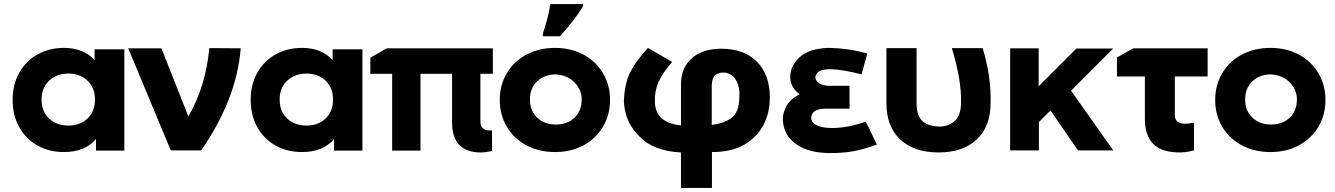

<svg xmlns="http://www.w3.org/2000/svg" viewBox="-20 -738 6549 942"><path d="M590 -496V1H451V-56Q397 8 294 8Q222 8 165 -23.5Q108 -55 75 -113Q42 -171 42 -248Q42 -324 75 -382Q108 -440 165 -471.5Q222 -503 294 -503Q390 -503 444 -443V-496ZM446 -250Q446 -307 409.5 -342Q373 -377 316 -377Q258 -377 221 -342Q184 -307 184 -250Q184 -191 221 -156.5Q258 -122 316 -122Q373 -122 409.5 -156.5Q446 -191 446 -250Z M1161 -501Q1141 -251 967 0H818L609 -501H772L904 -167Q989 -311 1007 -502Z M1758 -496V1H1619V-56Q1565 8 1462 8Q1390 8 1333 -23.5Q1276 -55 1243 -113Q1210 -171 1210 -248Q1210 -324 1243 -382Q1276 -440 1333 -471.5Q1390 -503 1462 -503Q1558 -503 1612 -443V-496ZM1614 -250Q1614 -307 1577.5 -342Q1541 -377 1484 -377Q1426 -377 1389 -342Q1352 -307 1352 -250Q1352 -191 1389 -156.5Q1426 -122 1484 -122Q1541 -122 1577.5 -156.5Q1614 -191 1614 -250Z M1797 -455 1878 -501H2398V-376H2337V-143Q2337 -120 2349 -109Q2361 -98 2380 -98H2394V3Q2362 10 2338 10Q2270 10 2234 -26.5Q2198 -63 2198 -137V-376H2043V1H1904V-376H1797Z M2834 -250Q2834 -297 2799.5 -333Q2765 -369 2707 -373Q2652 -373 2616 -339.5Q2580 -306 2580 -250Q2580 -194 2616 -160.5Q2652 -127 2707 -127Q2763 -127 2798.5 -160.5Q2834 -194 2834 -250ZM2432 -248Q2432 -321 2467 -379.5Q2502 -438 2563.5 -470.5Q2625 -503 2703 -503Q2781 -503 2842 -470.5Q2903 -438 2938 -379.5Q2973 -321 2973 -248Q2973 -174 2938 -115.5Q2903 -57 2842 -24.5Q2781 8 2703 8Q2625 8 2563.5 -24.5Q2502 -57 2467 -115.5Q2432 -174 2432 -248ZM2643 -573Q2652 -596 2664 -641.5Q2676 -687 2680 -718H2841V-709Q2806 -647 2727 -560H2643Z M3607 -253Q3612 -304 3593.5 -340.5Q3575 -377 3534 -382Q3510 -383 3492 -372Q3474 -361 3472 -320V-125Q3534 -133 3569.5 -160Q3605 -187 3607 -253ZM3321 184V10Q3187 3 3121 -65Q3046 -134 3041 -241Q3044 -328 3072 -383.5Q3100 -439 3159 -503L3278 -434Q3228 -377 3209.5 -332.5Q3191 -288 3193 -239Q3195 -135 3321 -123V-324Q3321 -405 3374 -452Q3427 -499 3519 -499Q3631 -499 3694 -435Q3757 -371 3757 -260Q3757 -184 3725.5 -124.5Q3694 -65 3632 -28.5Q3570 8 3473 8V184Z M4004 -391Q3983 -380 3980 -359Q3982 -340 3998.5 -329.5Q4015 -319 4045 -317H4148V-205H4023Q3987 -202 3973.5 -189.5Q3960 -177 3960 -161Q3960 -138 3984.5 -124.5Q4009 -111 4056 -110Q4138 -109 4226 -141Q4230 -142 4282 -28H4280Q4279 -27 4278 -27Q4209 -3 4161 5Q4111 13 4053 13Q3951 13 3890 -28Q3829 -69 3822 -138Q3816 -184 3846 -230Q3864 -252 3878.5 -261Q3893 -270 3904 -275Q3873 -297 3862 -329Q3851 -366 3865 -404Q3891 -465 3960 -490Q4012 -504 4051.5 -503Q4091 -502 4135 -496.5Q4179 -491 4235 -475L4207 -373Q4162 -385 4122.5 -391.5Q4083 -398 4055 -398.5Q4027 -399 4004 -391Z M4329 -231V-502H4477V-236Q4476 -174 4503.5 -146Q4531 -118 4593 -117Q4637 -119 4666 -146Q4695 -173 4695 -237Q4698 -343 4650 -502H4801Q4844 -361 4840 -231Q4840 -118 4772.5 -54Q4705 10 4585 10Q4464 10 4396.5 -54Q4329 -118 4329 -231Z M5134 -196 5077 -139V0H4936V-501H5076V-315L5261 -500H5442L5235 -293L5442 0H5269Z M5905 -501V-363H5744V-171Q5746 -124 5811 -132L5838 -136V-1Q5812 8 5774 10Q5682 11 5639.5 -30.5Q5597 -72 5597 -156V-363H5460V-456L5540 -501Z M6343 -250Q6343 -297 6308.5 -333Q6274 -369 6216 -373Q6161 -373 6125 -339.5Q6089 -306 6089 -250Q6089 -194 6125 -160.5Q6161 -127 6216 -127Q6272 -127 6307.5 -160.5Q6343 -194 6343 -250ZM5942 -248Q5942 -321 5977 -379.5Q6012 -438 6073.5 -470.5Q6135 -503 6213 -503Q6291 -503 6352 -470.5Q6413 -438 6448 -379.5Q6483 -321 6483 -248Q6483 -174 6448 -115.5Q6413 -57 6352 -24.5Q6291 8 6213 8Q6135 8 6073.5 -24.5Q6012 -57 5977 -115.5Q5942 -174 5942 -248Z"/></svg>

Font: Montserrat GRBold
Style: Regular
Weight: 700
Designer: Julieta Ulanovsky
Foundry: Julieta Ulanovsky
Version: Version 1.00 May 29, 2023, initial release